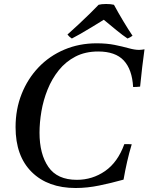

<svg xmlns="http://www.w3.org/2000/svg" viewBox="-20 -928 744 962"><path d="M359 14Q220 14 139 -66Q58 -146 58 -291Q58 -381 88.5 -457.5Q119 -534 173.5 -591Q228 -648 302.5 -679.5Q377 -711 464 -711Q515 -711 554.5 -703Q594 -695 624.5 -686.5Q655 -678 677 -678Q683 -678 691 -679Q699 -680 704 -681Q698 -638 692.5 -591.5Q687 -545 682 -494Q673 -493 664.5 -492.5Q656 -492 647 -492Q642 -580 600 -625Q558 -670 472 -670Q407 -670 358 -644.5Q309 -619 274.5 -576Q240 -533 218.5 -479.5Q197 -426 187.5 -370Q178 -314 178 -263Q178 -156 222.5 -91.5Q267 -27 365 -27Q443 -27 506.5 -71Q570 -115 603 -206Q611 -206 621.5 -206Q632 -206 640 -205Q627 -162 617 -118Q607 -74 599 -28Q538 -11 477.5 1.5Q417 14 359 14ZM500 -829Q474 -813 443 -794Q412 -775 384 -759Q356 -743 340 -735Q327 -743 318 -755Q345 -779 374.5 -806.5Q404 -834 430.5 -860Q457 -886 474 -904Q488 -908 512 -908Q536 -908 551 -904Q572 -865 597.5 -822.5Q623 -780 644 -749Q632 -740 619 -735Q596 -750 562.5 -777.5Q529 -805 500 -829Z"/></svg>

Font: Tiro Devanagari Hindi
Style: Italic
Weight: 400
Italic angle: -11°
Designer: Devanagari: John Hudson & Fiona Ross, assisted by Paul Hanslow. Latin: John Hudson with Paul Hanslow, assisted by Kaja S
Foundry: Tiro Typeworks Ltd.
Version: Version 1.52